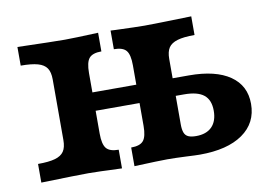

<svg xmlns="http://www.w3.org/2000/svg" viewBox="-54 -499 821 581"><g transform="rotate(-10 356.5 -208.5)"><path d="M364.4 -115.3V-301.4Q364.4 -334.4 353.9 -346.9Q343.5 -359.4 316.1 -359.4V-416.7L332 -415.9Q397.4 -413.5 420.6 -413.5Q451.1 -413.5 564 -416.7V-359.4Q530.4 -359.4 511.3 -353.7Q492.2 -348 484.1 -335.8Q476 -323.5 476 -301.4V-100.2Q476 -84 479.7 -74.5Q483.4 -65.1 492.2 -61.2Q501 -57.3 515.9 -57.3Q547.6 -57.3 564.6 -74.6Q581.5 -91.9 581.5 -123.8Q581.5 -156.9 562.2 -172.4Q542.9 -187.9 501.6 -187.9H448.4V-241.9H526.4Q607.6 -241.9 652 -211.4Q696.3 -180.9 696.3 -124.8Q696.3 -65.9 649.2 -33Q602 0 517.6 0Q505.3 0 475.3 -1.6Q440.5 -3.2 417.5 -3.2Q393.8 -3.2 316.1 0V-57.3Q343.5 -57.3 353.9 -69.9Q364.4 -82.6 364.4 -115.3ZM118 -115.4V-301.4Q118 -324.1 109.6 -336.4Q101.3 -348.6 82.3 -354Q63.3 -359.4 29.9 -359.4V-416.7Q142.8 -413.5 175.1 -413.5Q200.3 -413.5 277.8 -416.7V-359.4Q250.5 -359.4 240 -346.9Q229.5 -334.4 229.5 -301.4V-115.3Q229.5 -82.6 240 -69.9Q250.5 -57.3 277.8 -57.3V0Q200.3 -3.2 175.1 -3.2Q142.8 -3.2 29.9 0V-57.3Q63.3 -57.3 82.3 -62.7Q101.3 -68.1 109.6 -80.3Q118 -92.6 118 -115.4ZM185.6 -241.9H425.7V-185.5H185.6Z"/></g></svg>

Font: Playfair Micro SmCond SmLight
Style: Regular
Weight: 360
Width: 4
Designer: Claus Eggers Sørensen
Foundry: Claus Eggers Sørensen
Version: Version 2.100;Glyphs 3.2 (3219)